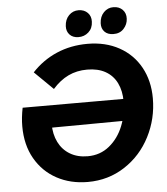

<svg xmlns="http://www.w3.org/2000/svg" viewBox="-60 -945 880 1011"><g transform="rotate(-5 380.5 -439.5)"><path d="M627.8 -406 608.2 -291 91.6 -287.4 78.4 -406ZM122.8 -406 204.6 -361.2Q199.8 -335.4 199.8 -307.6Q199.8 -253 220.8 -210.8Q241.8 -168.6 281.3 -145.1Q320.8 -121.6 374.6 -121.6Q440.8 -121.6 489.3 -161.3Q537.8 -201 562.7 -263.4Q587.6 -325.8 587.6 -392.8Q587.6 -448.8 567.3 -490.2Q547 -531.6 507.3 -554Q467.6 -576.4 410.6 -576.4Q355.6 -576.4 310.9 -555Q266.2 -533.6 227.8 -490L129.6 -586.4Q186 -647 260.7 -679.2Q335.4 -711.4 423.8 -711.4Q519.2 -711.4 591.4 -671.5Q663.6 -631.6 703 -560.1Q742.4 -488.6 742.4 -396.2Q742.4 -288.2 694.1 -193.9Q645.8 -99.6 559 -43.1Q472.2 13.4 363.6 13.4Q272 13.4 199.8 -25.7Q127.6 -64.8 86.1 -137.4Q44.6 -210 44.6 -308.6Q44.6 -353.8 55 -406ZM318.8 -814Q320.4 -849 341.6 -870.6Q362.8 -892.2 393.2 -891.8Q423 -891.4 441.1 -872.8Q459.2 -854.2 457.6 -825.2Q456.4 -790.6 433.7 -770.3Q411 -750 379.6 -750.8Q351 -751.2 334.3 -768.7Q317.6 -786.2 318.8 -814ZM503.2 -813.4Q504.8 -848.4 526 -870.3Q547.2 -892.2 577.6 -891.8Q607.4 -891.4 625.5 -872.8Q643.6 -854.2 642 -825.2Q640.8 -795.4 619.9 -772.7Q599 -750 564.6 -750.8Q534.8 -751.2 518.4 -768.4Q502 -785.6 503.2 -813.4Z"/></g></svg>

Font: Fixel Italic Variable 20240409 Display Thin
Style: Italic
Weight: 100
Italic angle: -10°
Designer: AlfaBravo + MacPaw
Foundry: Kyrylo Tkachov, Marchela Mozhyna, Serhii Makarenko, Maria Weinstein, Zakhar Kryvoshyya
Version: Version 1.211;Glyphs 3.2 (3225)